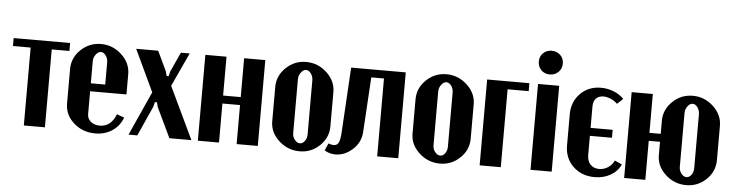

<svg xmlns="http://www.w3.org/2000/svg" viewBox="-44 -892 4218 1103"><g transform="rotate(5 2064.5 -341.0)"><path d="M338.9 -495.1V-449.2H236.8V0H115.2V-449.2H13.2V-495.1Z M351.6 -346.2Q351.6 -411.1 400.4 -458Q449.2 -504.9 516.6 -504.9Q585 -504.9 636 -457.3Q687 -409.7 687 -346.2V-229H477.5V-96.2Q477.5 -70.8 497.8 -54Q518.1 -37.1 548.8 -37.1Q614.7 -37.1 642.6 -110.8L685.5 -95.2Q667 -45.9 625 -18.1Q583 9.8 527.8 9.8Q454.1 9.8 402.8 -36.1Q351.6 -82 351.6 -147.9ZM477.5 -274.9H560.5V-402.8Q560.5 -424.8 548.3 -441.9Q536.1 -459 520 -459Q504.4 -459 491 -441.4Q477.5 -423.8 477.5 -402.8Z M719.7 -495.1H846.7L900.4 -381.8L907.7 -355H919.4L925.8 -381.8L977.5 -495.1H1028.3L938.5 -300.8L1081.5 0H954.6L872.6 -171.9L865.7 -199.2H853.5L846.7 -171.9L769.5 0H718.8L833.5 -253.9Z M1118.7 -495.1H1240.7V-271H1342.3V-495.1H1464.4V0H1342.3V-225.1H1240.7V0H1118.7Z M1699.7 -504.9Q1768.1 -504.9 1819.1 -457.3Q1870.1 -409.7 1870.1 -346.2V-147.9Q1870.1 -83.5 1821.8 -36.9Q1773.4 9.8 1706.1 9.8Q1637.2 9.8 1585.9 -37.4Q1534.7 -84.5 1534.7 -147.9V-346.2Q1534.7 -410.6 1583.5 -457.8Q1632.3 -504.9 1699.7 -504.9ZM1703.1 -459Q1687.5 -459 1674.1 -441.4Q1660.6 -423.8 1660.6 -402.8V-90.8Q1660.6 -69.8 1674.1 -53Q1687.5 -36.1 1704.1 -36.1Q1720.2 -36.1 1731.9 -52.5Q1743.7 -68.8 1743.7 -90.8V-402.8Q1743.7 -424.8 1731.4 -441.9Q1719.2 -459 1703.1 -459Z M1849.6 -7.8 1867.7 -49.8Q1884.8 -43 1897.5 -43Q1919.4 -43 1927.5 -62.7Q1935.5 -82.5 1937.5 -120.1L1959.5 -495.1H2274.4V0H2152.8V-449.2H2079.6L2060.5 -133.8Q2057.1 -72.3 2011.5 -31.2Q1965.8 9.8 1912.6 9.8Q1878.4 9.8 1849.6 -7.8Z M2508.8 -504.9Q2577.1 -504.9 2628.2 -457.3Q2679.2 -409.7 2679.2 -346.2V-147.9Q2679.2 -83.5 2630.9 -36.9Q2582.5 9.8 2515.1 9.8Q2446.3 9.8 2395 -37.4Q2343.8 -84.5 2343.8 -147.9V-346.2Q2343.8 -410.6 2392.6 -457.8Q2441.4 -504.9 2508.8 -504.9ZM2512.2 -459Q2496.6 -459 2483.2 -441.4Q2469.7 -423.8 2469.7 -402.8V-90.8Q2469.7 -69.8 2483.2 -53Q2496.6 -36.1 2513.2 -36.1Q2529.3 -36.1 2541 -52.5Q2552.7 -68.8 2552.7 -90.8V-402.8Q2552.7 -424.8 2540.5 -441.9Q2528.3 -459 2512.2 -459Z M2743.7 0V-495.1H2987.3V-449.2H2865.7V0Z M3099.1 -691.9Q3129.4 -691.9 3149.2 -672.6Q3168.9 -653.3 3168.9 -624Q3168.9 -594.7 3148.9 -575Q3128.9 -555.2 3099.1 -555.2Q3069.3 -555.2 3049.8 -575Q3030.3 -594.7 3030.3 -624Q3030.3 -653.3 3049.8 -672.6Q3069.3 -691.9 3099.1 -691.9ZM3037.1 -495.1H3159.2V0H3037.1Z M3233.9 -336.9Q3233.9 -409.7 3281 -457.3Q3328.1 -504.9 3399.9 -504.9Q3438 -504.9 3473.1 -491Q3508.3 -477.1 3532.2 -452.1L3499 -420.9Q3483.4 -436.5 3461.2 -446.3Q3439 -456.1 3418 -456.1Q3390.6 -456.1 3375.2 -439.5Q3359.9 -422.9 3359.9 -393.1V-270H3487.3V-224.1H3359.9V-112.8Q3359.9 -79.1 3378.7 -59.1Q3397.5 -39.1 3429.2 -39.1Q3457 -39.1 3480.7 -54.7Q3504.4 -70.3 3515.1 -95.2L3557.1 -76.2Q3539.1 -36.1 3499 -13.2Q3459 9.8 3407.2 9.8Q3331.5 9.8 3282.7 -37.4Q3233.9 -84.5 3233.9 -158.2Z M3929.2 -504.9Q3997.6 -504.9 4048.3 -457.3Q4099.1 -409.7 4099.1 -346.2V-147.9Q4099.1 -83.5 4050.8 -36.9Q4002.4 9.8 3935.1 9.8Q3866.2 9.8 3815.2 -37.4Q3764.2 -84.5 3764.2 -147.9V-225.1H3699.2V0H3577.1V-495.1H3699.2V-271H3764.2V-346.2Q3764.2 -410.6 3813 -457.8Q3861.8 -504.9 3929.2 -504.9ZM3932.1 -459Q3916.5 -459 3903.3 -441.4Q3890.1 -423.8 3890.1 -402.8V-90.8Q3890.1 -69.8 3903.3 -53Q3916.5 -36.1 3933.1 -36.1Q3949.2 -36.1 3961.2 -52.5Q3973.1 -68.8 3973.1 -90.8V-402.8Q3973.1 -424.8 3960.7 -441.9Q3948.2 -459 3932.1 -459Z"/></g></svg>

Font: Moniqa Black Paragraph
Style: Regular
Weight: 900
Designer: Rajesh Rajput
Foundry: Rajesh Rajput
Version: Version 1.000